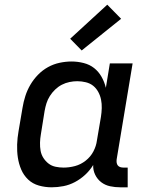

<svg xmlns="http://www.w3.org/2000/svg" viewBox="-20 -790 640 818"><path d="M200 8Q172 8 145.5 0.5Q119 -7 100 -25Q81 -43 70.5 -67.5Q60 -92 56 -119Q52 -146 53 -174.5Q54 -203 59 -231L76 -331Q80 -356 88 -381Q96 -406 109.5 -429Q123 -452 142 -471.5Q161 -491 184.5 -504Q208 -517 234 -522.5Q260 -528 285 -528Q311 -528 336.5 -521.5Q362 -515 381 -500Q400 -485 412.5 -463Q425 -441 431 -416L448 -520H545L477 -111Q476 -104 477 -97Q478 -90 482 -85Q486 -80 492.5 -78Q499 -76 506 -76H524V8H492Q470 8 449 3.5Q428 -1 411.5 -13.5Q395 -26 385.5 -45.5Q376 -65 377 -87Q363 -64 343 -45.5Q323 -27 299.5 -14.5Q276 -2 250.5 3Q225 8 200 8ZM251 -76Q275 -76 299.5 -82.5Q324 -89 345 -105.5Q366 -122 378 -145Q390 -168 393 -192L410 -292Q413 -311 413.5 -329.5Q414 -348 410.5 -365.5Q407 -383 398.5 -398.5Q390 -414 377 -424.5Q364 -435 346 -439.5Q328 -444 309 -444Q293 -444 276 -440.5Q259 -437 243.5 -429Q228 -421 215 -408.5Q202 -396 192.5 -381Q183 -366 178 -350Q173 -334 170 -317L154 -217Q151 -200 150.5 -182Q150 -164 153 -147.5Q156 -131 165 -117Q174 -103 187 -93Q200 -83 217 -79.5Q234 -76 251 -76ZM328 -575 279 -625 437 -770 496 -710Z"/></svg>

Font: Iosevka Custom Medium
Style: Italic
Weight: 500
Italic angle: -9°
Designer: Belleve Invis
Foundry: Belleve Invis
Version: Version 27.0.1